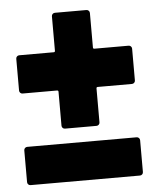

<svg xmlns="http://www.w3.org/2000/svg" viewBox="-48 -668 577 710"><g transform="rotate(-5 240.5 -313.5)"><path d="M443 -482Q448 -482 451.5 -478.5Q455 -475 455 -470V-352Q455 -347 451.5 -343.5Q448 -340 443 -340H316Q311 -340 311 -335V-209Q311 -204 307.5 -200.5Q304 -197 299 -197H182Q177 -197 173.5 -200.5Q170 -204 170 -209V-335Q170 -340 165 -340H37Q32 -340 28.5 -343.5Q25 -347 25 -352V-470Q25 -475 28.5 -478.5Q32 -482 37 -482H165Q170 -482 170 -487V-615Q170 -620 173.5 -623.5Q177 -627 182 -627H299Q304 -627 307.5 -623.5Q311 -620 311 -615V-487Q311 -482 316 -482ZM37 0Q32 0 28.5 -3.5Q25 -7 25 -12V-130Q25 -135 28.5 -138.5Q32 -142 37 -142H443Q448 -142 451.5 -138.5Q455 -135 455 -130V-12Q455 -7 451.5 -3.5Q448 0 443 0Z"/></g></svg>

Font: LinhAnh ExtBd
Style: Regular
Weight: 800
Designer: Jeremy Tribby
Foundry: Tribby Type
Version: Version 1.408